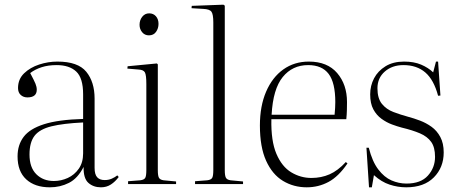

<svg xmlns="http://www.w3.org/2000/svg" viewBox="-20 -786 1959 820"><path d="M193 14Q129 14 92 -20Q55 -54 55 -118Q55 -167 81 -201.5Q107 -236 168 -255.5Q229 -275 335 -278V-383Q335 -453 305.5 -480.5Q276 -508 222 -508Q186 -508 158 -499Q130 -490 109 -474Q126 -442 131.5 -428.5Q137 -415 137 -403Q137 -370 97 -370Q80 -370 68.5 -380.5Q57 -391 57 -410Q57 -448 83 -473Q109 -498 147.5 -510.5Q186 -523 225 -523Q313 -523 348.5 -479.5Q384 -436 384 -365V-69Q384 -41 395 -29Q406 -17 427 -17Q444 -17 457.5 -23Q471 -29 481 -37L487 -30Q472 -10 453.5 2Q435 14 411 14Q379 14 357.5 -5Q336 -24 337 -73Q312 -24 274.5 -5Q237 14 193 14ZM210 -13Q241 -13 269.5 -26Q298 -39 316.5 -65.5Q335 -92 335 -131V-263Q250 -259 199.5 -246.5Q149 -234 127.5 -206Q106 -178 106 -126Q106 -71 135 -42Q164 -13 210 -13Z M616 -635Q598 -635 587 -648.5Q576 -662 576 -680Q576 -700 587.5 -714.5Q599 -729 617 -729Q635 -729 646 -716.5Q657 -704 657 -684Q657 -665 646.5 -650Q636 -635 616 -635ZM527 0V-12L579 -16Q595 -18 600 -26Q605 -34 605 -60V-427Q605 -465 599 -476.5Q593 -488 572 -489L524 -493L525 -503L650 -515L654 -511V-59Q654 -35 659 -26.5Q664 -18 679 -16L732 -11V0Z M813 0V-12L865 -16Q881 -18 886 -26Q891 -34 891 -60V-690Q891 -725 883 -736Q875 -747 848 -748L798 -751L799 -761L934 -766L940 -762V-59Q940 -35 945 -26.5Q950 -18 965 -16L1018 -11V0Z M1290 14Q1234 14 1188.5 -13.5Q1143 -41 1116.5 -99.5Q1090 -158 1090 -250Q1090 -333 1116.5 -394.5Q1143 -456 1190 -489.5Q1237 -523 1299 -523Q1378 -523 1420 -474Q1462 -425 1462 -350Q1462 -335 1461.5 -315.5Q1461 -296 1459 -277H1139Q1137 -184 1160.5 -129Q1184 -74 1224 -50Q1264 -26 1310 -26Q1352 -26 1387.5 -41.5Q1423 -57 1457 -94L1464 -88Q1426 -32 1383 -9Q1340 14 1290 14ZM1140 -296H1409Q1412 -328 1412 -350Q1412 -433 1383.5 -470.5Q1355 -508 1296 -508Q1229 -508 1187.5 -457Q1146 -406 1140 -296Z M1556 14 1545 -155H1555Q1570 -96 1595.5 -62.5Q1621 -29 1652 -15.5Q1683 -2 1716 -2Q1777 -2 1807.5 -36Q1838 -70 1838 -116Q1838 -157 1821.5 -180Q1805 -203 1773.5 -216.5Q1742 -230 1696 -241Q1677 -246 1654 -254.5Q1631 -263 1609.5 -278.5Q1588 -294 1574.5 -319Q1561 -344 1561 -383Q1561 -420 1577.5 -451.5Q1594 -483 1626.5 -503Q1659 -523 1706 -523Q1748 -523 1778.5 -510Q1809 -497 1830 -477L1842 -523H1851L1861 -378L1851 -377Q1833 -445 1796.5 -476.5Q1760 -508 1703 -508Q1655 -508 1623.5 -480.5Q1592 -453 1592 -409Q1592 -366 1611 -342.5Q1630 -319 1660.5 -307.5Q1691 -296 1724 -287Q1747 -281 1773.5 -271Q1800 -261 1823 -244.5Q1846 -228 1860.5 -201Q1875 -174 1875 -135Q1875 -71 1833 -28.5Q1791 14 1715 14Q1679 14 1644 2.5Q1609 -9 1577 -38L1568 14Z"/></svg>

Font: Literata 72pt ExtraLight
Style: Regular
Weight: 200
Designer: Latin by Veronika Burian and Jose Scaglione. Greek by Irene Vlachou. Cyrillic by Vera Evstafieva.
Foundry: TypeTogether
Version: Version 3.002